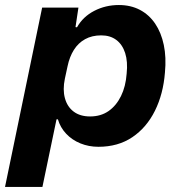

<svg xmlns="http://www.w3.org/2000/svg" viewBox="-47 -566 703 753"><path d="M-27.3 167 118.3 -536.3H260.6L249.1 -459.7L255 -459Q278.4 -500.6 322.6 -523.4Q366.9 -546.3 419.1 -546.3Q465.4 -546.3 501.6 -527.4Q537.7 -508.4 561.5 -473.3Q585.3 -438.1 595.4 -389.6Q605.6 -341.1 599.9 -281.7Q593.4 -197.6 560.6 -131.5Q527.7 -65.4 471.9 -27.9Q416 9.7 339 9.7Q301.1 9.7 268.2 -3.7Q235.3 -17.1 212.4 -41.6Q189.4 -66 180.1 -98.1H174.7L119.4 167ZM306.4 -109.3Q348.3 -109.3 378.7 -130.4Q409.1 -151.6 427.6 -189.3Q446.1 -227 449.7 -277Q454.7 -324.1 443.9 -357.9Q433 -391.6 409.1 -409.4Q385.3 -427.3 349.9 -427.3Q313.7 -427.3 286.8 -412.4Q259.9 -397.6 242.8 -370.4Q225.7 -343.3 218 -306.4L207.4 -257.3Q198.4 -214.4 207.6 -180.9Q216.7 -147.3 241.9 -128.3Q267.1 -109.3 306.4 -109.3Z"/></svg>

Font: Mona Sans
Style: Italic
Weight: 200
Italic angle: -11.6951°
Designer: Deni Anggara
Foundry: GitHub
Version: Version 2.000